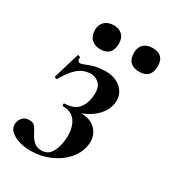

<svg xmlns="http://www.w3.org/2000/svg" viewBox="-148 -651 664 743"><g transform="rotate(30 184.0 -280.0)"><path d="M101 -378Q109 -378 136.5 -389.5Q164 -401 205 -401Q250 -401 276.5 -374Q303 -347 295 -306Q288 -270 253.5 -241.5Q219 -213 168 -205L172 -213Q240 -218 267.5 -189Q295 -160 287 -116Q280 -79 253.5 -50.5Q227 -22 188 -5.5Q149 11 105 11Q59 11 28 -7Q-3 -25 1 -53Q3 -68 13.5 -79Q24 -90 42 -90Q61 -90 69 -78.5Q77 -67 84 -53Q92 -37 105 -24Q118 -11 140 -11Q166 -11 179.5 -29.5Q193 -48 198 -76Q208 -128 190.5 -164.5Q173 -201 129 -201Q125 -201 124.5 -207Q124 -213 129 -213Q168 -215 185.5 -233.5Q203 -252 208 -281Q216 -325 200 -344.5Q184 -364 159 -364Q142 -364 125 -357Q108 -350 91 -332Q74 -314 55 -281Q54 -278 48.5 -280.5Q43 -283 44 -287L78 -400Q80 -403 85.5 -401Q91 -399 90 -396Q89 -386 93 -382Q97 -378 101 -378ZM142 -464Q117 -464 102 -478.5Q87 -493 87 -519Q87 -543 102 -557Q117 -571 142 -571Q167 -571 180.5 -557Q194 -543 194 -519Q194 -464 142 -464ZM316 -464Q262 -464 262 -519Q262 -543 276.5 -556.5Q291 -570 316 -570Q368 -570 368 -519Q368 -464 316 -464Z"/></g></svg>

Font: Cormorant Infant Light
Style: Italic
Weight: 300
Italic angle: -10°
Designer: Christian Thalmann (Catharsis Fonts)
Foundry: Catharsis Fonts
Version: Version 4.001